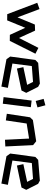

<svg xmlns="http://www.w3.org/2000/svg" viewBox="1008 -1658 663 2718"><g transform="rotate(90 1339.0 -299.5)"><path d="M269 -70 181 -71 20 -496 109 -528 226 -216 328 -462 414 -465 518 -237 658 -512 741 -470 559 -107 474 -108 374 -326Z M1206 12 819 -60 781 -113 829 -469 871 -509 1164 -533 1210 -508 1295 -340 1262 -273 951 -208 931 -299 1182 -353 1140 -436 916 -419 880 -144 1224 -80Z M1410 -474 1380 -586 1471 -611 1501 -499ZM1449 -8 1355 -19 1404 -416 1498 -405Z M1959 -39 1942 -380 1729 -346 1685 -51 1591 -65 1641 -394 1680 -434 1980 -481 2035 -437 2054 -44Z M2579 12 2192 -60 2154 -113 2202 -469 2244 -509 2537 -533 2583 -508 2668 -340 2635 -273 2324 -208 2304 -299 2555 -353 2513 -436 2289 -419 2253 -144 2597 -80Z"/></g></svg>

Font: ZCOOL KuaiLe
Style: Regular
Weight: 400
Designer: Lui Bingke
Foundry: ZCOOL
Version: Version 3.51;August 12, 2021;FontCreator 13.0.0.2613 64-bit